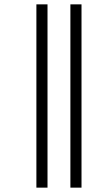

<svg xmlns="http://www.w3.org/2000/svg" viewBox="-20 -722 477 881"><path d="M303 139H354V-702H303ZM147 139H198V-702H147Z"/></svg>

Font: Noto Sans Kannada ExtraCondensed Light
Style: Regular
Weight: 300
Width: 2
Designer: Jelle Bosma - Monotype Design Team
Foundry: Monotype Imaging Inc.
Version: Version 2.005